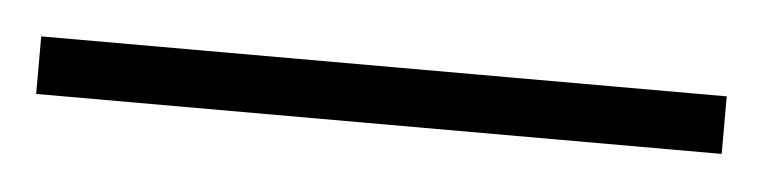

<svg xmlns="http://www.w3.org/2000/svg" viewBox="-24 50 450 113"><g transform="rotate(5 200.5 106.0)"><path d="M403 123V89H-2V123Z"/></g></svg>

Font: Noto Sans ExtraCondensed ExtraLight
Style: Regular
Weight: 200
Width: 2
Designer: Monotype Design Team
Foundry: Monotype Imaging Inc.
Version: Version 2.013